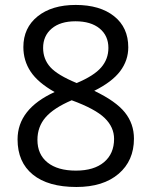

<svg xmlns="http://www.w3.org/2000/svg" viewBox="-20 -744 612 774"><path d="M285.2 -724.1Q382.8 -724.1 439.9 -678.7Q497.1 -633.3 497.1 -553.2Q497.1 -500.5 464.4 -457Q431.6 -413.6 359.9 -377.9Q446.8 -336.4 483.4 -290.8Q520 -245.1 520 -185.1Q520 -96.2 458 -43.2Q396 9.8 288.1 9.8Q173.8 9.8 112.3 -40.3Q50.8 -90.3 50.8 -182.1Q50.8 -304.7 200.2 -373Q132.8 -411.1 103.5 -455.3Q74.2 -499.5 74.2 -554.2Q74.2 -631.8 131.6 -678Q189 -724.1 285.2 -724.1ZM130.9 -180.2Q130.9 -121.6 171.6 -88.9Q212.4 -56.2 286.1 -56.2Q358.9 -56.2 399.4 -90.3Q439.9 -124.5 439.9 -184.1Q439.9 -231.4 401.9 -268.3Q363.8 -305.2 269 -339.8Q196.3 -308.6 163.6 -270.8Q130.9 -232.9 130.9 -180.2ZM284.2 -658.2Q223.1 -658.2 188.5 -628.9Q153.8 -599.6 153.8 -550.8Q153.8 -505.9 182.6 -473.6Q211.4 -441.4 289.1 -409.2Q358.9 -438.5 387.9 -472.2Q417 -505.9 417 -550.8Q417 -600.1 381.6 -629.2Q346.2 -658.2 284.2 -658.2Z"/></svg>

Font: f08437224
Style: Regular
Weight: 400
Foundry: Ascender Corporation
Version: Version 1.10